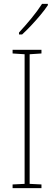

<svg xmlns="http://www.w3.org/2000/svg" viewBox="-20 -971 278 991"><path d="M194 0H45V-19L107 -22V-691L45 -695V-714H194V-695L133 -691V-22L194 -19ZM227 -944Q211 -920 188 -892.5Q165 -865 140.5 -839Q116 -813 94 -793H78V-803Q112 -840 142.5 -877Q173 -914 197 -951H227Z"/></svg>

Font: Noto Sans Georgian Condensed Thin
Style: Regular
Weight: 100
Width: 3
Designer: Monotype Design Team, Akaki Razmadze
Foundry: Google LLC
Version: Version 2.005; ttfautohint (v1.8.4.7-5d5b)